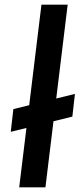

<svg xmlns="http://www.w3.org/2000/svg" viewBox="-20 -800 340 820"><path d="M300 -399 289 -302 26 -237 37 -334ZM157 -780H269L174 0H62Z"/></svg>

Font: Josefin Sans Thin SemiBold
Style: Italic
Weight: 600
Italic angle: -7°
Version: Version 2.000